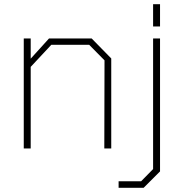

<svg xmlns="http://www.w3.org/2000/svg" viewBox="-20 -706 874 913"><path d="M708 -580V-686H741V-580ZM93 0V-523H126V-427L213 -523H416L509 -428V0H476L477 -419L404 -493H224L126 -388V0ZM544 187V156H651L708 98V-523H741V109L663 187Z"/></svg>

Font: Tomorrow ExtraLight
Style: Regular
Weight: 275
Designer: Tony de Marco, Monica Rizzolli
Foundry: Just in Type
Version: Version 2.002